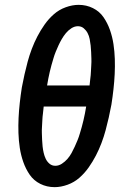

<svg xmlns="http://www.w3.org/2000/svg" viewBox="-20 -763 540 791"><path d="M205 8Q173 8 146 -5.5Q119 -19 102.5 -43Q86 -67 76 -95.5Q66 -124 61.5 -154Q57 -184 56 -215Q55 -246 56.5 -277Q58 -308 61.5 -339.5Q65 -371 70 -403Q75 -430 81 -456.5Q87 -483 94 -509Q101 -535 111 -561.5Q121 -588 134 -613Q147 -638 163.5 -661.5Q180 -685 201.5 -704Q223 -723 250.5 -733Q278 -743 304 -743Q336 -743 363 -729.5Q390 -716 406.5 -692Q423 -668 433 -639.5Q443 -611 447.5 -581Q452 -551 453 -520Q454 -489 452.5 -458Q451 -427 447.5 -395.5Q444 -364 439 -332Q434 -305 428 -278.5Q422 -252 415 -226Q408 -200 398 -173.5Q388 -147 375 -122Q362 -97 345.5 -73.5Q329 -50 307.5 -31Q286 -12 258.5 -2Q231 8 205 8ZM349 -411Q350 -425 352 -439Q354 -453 354.5 -466.5Q355 -480 356 -494Q357 -508 356.5 -521.5Q356 -535 355.5 -548.5Q355 -562 353.5 -575.5Q352 -589 349.5 -602Q347 -615 341 -626.5Q335 -638 325 -646.5Q315 -655 301 -655Q287 -655 274 -646.5Q261 -638 251.5 -626.5Q242 -615 234.5 -602Q227 -589 221 -576Q215 -563 209.5 -549.5Q204 -536 200 -522Q196 -508 192 -494.5Q188 -481 185 -467Q182 -453 179 -439Q176 -425 174 -411ZM208 -80Q222 -80 235 -88.5Q248 -97 258 -108.5Q268 -120 275 -133Q282 -146 288 -159Q294 -172 299.5 -185.5Q305 -199 309 -213Q313 -227 317 -240.5Q321 -254 324 -268Q327 -282 330 -296Q333 -310 335 -324H160Q159 -310 157 -296Q155 -282 154.5 -268.5Q154 -255 153 -241Q152 -227 152.5 -213.5Q153 -200 153.5 -186.5Q154 -173 155.5 -159.5Q157 -146 160 -133Q163 -120 168.5 -108.5Q174 -97 184 -88.5Q194 -80 208 -80Z"/></svg>

Font: Iosevka SS18 Semibold
Style: Italic
Weight: 600
Italic angle: -9°
Monospace: yes
Designer: Belleve Invis
Foundry: Belleve Invis
Version: Version 25.1.1; ttfautohint (v1.8.4)